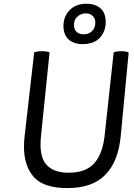

<svg xmlns="http://www.w3.org/2000/svg" viewBox="-20 -968 706 1012"><path d="M241.2 -691.4Q235.4 -694.3 225.6 -696.3Q214.8 -698.2 201.2 -698.2Q185.5 -698.2 175.8 -696.3Q166 -694.3 160.2 -691.4Q143.6 -545.9 110.4 -255.9Q108.4 -242.2 107.4 -224.6Q106.4 -208 106.4 -194.3Q106.4 -94.7 157.2 -36.1Q209 23.4 335 23.4Q467.8 23.4 535.2 -46.9Q603.5 -116.2 616.2 -250Q629.9 -397.5 658.2 -691.4Q652.3 -694.3 642.6 -696.3Q632.8 -698.2 618.2 -698.2Q604.5 -698.2 594.7 -696.3Q585 -694.3 579.1 -691.4Q563.5 -543.9 531.2 -251Q520.5 -155.3 475.6 -106.4Q431.6 -57.6 341.8 -57.6Q259.8 -57.6 222.7 -102.5Q184.6 -146.5 196.3 -252.9Q210.9 -399.4 241.2 -691.4ZM435.5 -948.2Q378.9 -948.2 346.7 -914.1Q314.5 -880.9 314.5 -831.1Q314.5 -786.1 340.8 -760.7Q368.2 -735.4 416 -735.4Q474.6 -735.4 505.9 -768.6Q537.1 -802.7 537.1 -851.6Q537.1 -900.4 509.8 -923.8Q482.4 -948.2 435.5 -948.2ZM432.6 -897.5Q455.1 -897.5 468.8 -883.8Q482.4 -871.1 482.4 -847.7Q482.4 -822.3 465.8 -804.7Q449.2 -787.1 420.9 -787.1Q398.4 -787.1 383.8 -799.8Q370.1 -812.5 370.1 -836.9Q370.1 -865.2 388.7 -880.9Q407.2 -897.5 432.6 -897.5Z"/></svg>

Font: cl
Style: Italic
Weight: 400
Designer: Mitja Miklavcic
Version: Version 7.504; 2011; Build 1022